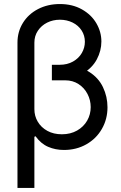

<svg xmlns="http://www.w3.org/2000/svg" viewBox="-20 -737 603 956"><path d="M515.2 -203Q515.2 -143.6 487.2 -95Q459.3 -46.3 409.7 -18.3Q360.2 9.7 298.3 9.7Q255.9 9.7 219.8 -5.9Q183.7 -21.4 156.8 -58.7L151.2 -55.9V-193.4Q151.2 -159.2 168.2 -130.7Q185.1 -102.2 216 -85.3Q246.9 -68.4 288 -68.4Q331.1 -68.4 363.8 -87Q396.4 -105.7 414 -136.4Q431.6 -167.1 431.6 -203.7Q431.6 -238.3 415.7 -269Q399.9 -299.7 371 -318.4Q342.2 -337 305.2 -337H238.3V-408.8H307.3Q376 -408.8 423.2 -379.5Q470.3 -350.1 492.7 -303Q515.2 -255.9 515.2 -203ZM484.8 -530.4Q484.8 -484.1 462 -441.3Q439.2 -398.5 392.4 -370.9Q345.6 -343.2 279 -343.2H238.3V-414.4H276.9Q314.9 -414.4 343.6 -430.6Q372.2 -446.8 387.4 -473.1Q402.6 -499.3 402.6 -529Q402.6 -560.1 386.4 -585.3Q370.2 -610.5 341.5 -624.7Q312.8 -638.8 278.3 -638.8Q243.4 -638.8 214.6 -624.3Q185.8 -609.8 168.5 -583.9Q151.2 -558 151.2 -524.9V198.9H67V-524.9Q67 -579.4 94.3 -623.3Q121.5 -667.1 169.7 -692Q217.9 -716.9 278.3 -716.9Q340.8 -716.9 387.9 -690.3Q435.1 -663.7 459.9 -620.9Q484.8 -578 484.8 -530.4Z"/></svg>

Font: Pretendard Variable
Style: Regular
Weight: 400
Designer: Base glyphs from Inter by Rasmus Andersson; Hangul glyphs from Noto Sans CJK(Source Han Sans) by Jang Soo-young and Kang
Foundry: Kil Hyung-jin
Version: Version 1.100;FEAKit 1.0